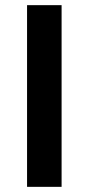

<svg xmlns="http://www.w3.org/2000/svg" viewBox="-20 -725 343 745"><path d="M85 0V-705H219V0Z"/></svg>

Font: Nunito Sans 8pt
Style: Bold
Weight: 700
Version: Version 3.101;gftools[0.9.27]